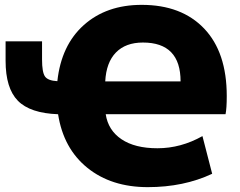

<svg xmlns="http://www.w3.org/2000/svg" viewBox="-20 -760 986 790"><path d="M3 -510V-590H153V-515Q153 -463 165 -445.5Q177 -428 216 -426Q232 -574 325 -657Q418 -740 563 -740Q727 -740 820 -642.5Q913 -545 913 -365Q913 -314 908 -290H415Q425 -224 480 -187Q535 -150 628 -150Q724 -150 813 -200L853 -45Q736 10 588 10Q438 10 339.5 -69.5Q241 -149 219 -290Q104 -294 53.5 -345.5Q3 -397 3 -510ZM413 -425H723Q723 -585 568 -585Q497 -585 457 -544Q417 -503 413 -425Z"/></svg>

Font: Mplus 1p Black
Style: Regular
Weight: 900
Version: Version 1.061